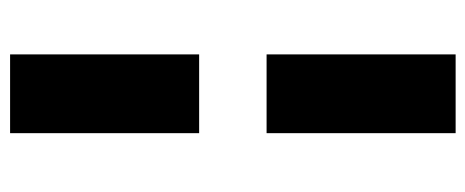

<svg xmlns="http://www.w3.org/2000/svg" viewBox="-298 -518 945 390"><g transform="rotate(-90 175.0 -322.5)"><path d="M260 -775V-391H100V-775ZM260 -254V130H100V-254Z"/></g></svg>

Font: Raleway Black
Style: Italic
Weight: 900
Italic angle: -12°
Designer: Matt McInerney, Pablo Impallari, Rodrigo Fuenzalida
Foundry: Matt McInerney, Pablo Impallari, Rodrigo Fuenzalida
Version: Version 4.101;RELEASE